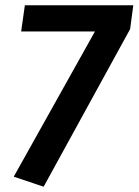

<svg xmlns="http://www.w3.org/2000/svg" viewBox="-20 -693 524 726"><path d="M472 -583 145 13 32 -25 339 -574H60L74 -673H484Z"/></svg>

Font: FiraGO Medium
Style: Italic
Weight: 500
Italic angle: -8°
Designer: bBox Type GmbH
Foundry: bBox Type GmbH
Version: Version 1.001